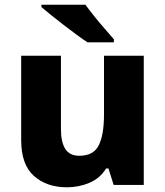

<svg xmlns="http://www.w3.org/2000/svg" viewBox="-20 -786 703 816"><path d="M591 -549V0H463L441 -70H431Q405 -28 360 -9Q315 10 264 10Q179 10 124.5 -38Q70 -86 70 -191V-549H239V-238Q239 -182 257.5 -153Q276 -124 317 -124Q378 -124 400 -169Q422 -214 422 -299V-549ZM343 -766Q359 -744 381 -716.5Q403 -689 425.5 -663.5Q448 -638 464 -619V-606H352Q332 -619 305.5 -638.5Q279 -658 250.5 -680Q222 -702 197 -722Q172 -742 156 -756V-766Z"/></svg>

Font: Noto Sans Gujarati ExtraBold
Style: Regular
Weight: 800
Designer: Jelle Bosma - Monotype Design Team, Universal Thirst
Foundry: Monotype Imaging Inc.
Version: Version 2.106; ttfautohint (v1.8.4.7-5d5b)